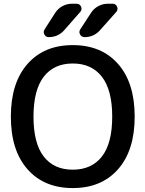

<svg xmlns="http://www.w3.org/2000/svg" viewBox="-20 -1001 764 1010"><path d="M156.2 -387.2Q156.2 -247.1 210 -177.7Q263.7 -108.4 362.8 -108.4Q461.9 -108.4 516.1 -177.7Q570.3 -247.1 570.3 -387.2Q570.3 -527.3 516.1 -597.2Q461.9 -667 362.8 -667Q263.7 -667 210 -597.2Q156.2 -527.3 156.2 -387.2ZM270.5 -933.6Q285.2 -956.1 308.6 -968.8Q332 -981.4 359.4 -981.4H382.8Q399.4 -981.4 406.2 -966.3Q413.1 -951.2 402.3 -938.5L318.4 -842.8Q286.1 -805.7 236.3 -805.7Q220.7 -805.7 213.4 -819.8Q206.1 -834 214.8 -846.7ZM459 -933.6Q473.6 -956.1 497.1 -968.8Q520.5 -981.4 547.9 -981.4H572.3Q588.9 -981.4 595.7 -966.3Q602.5 -951.2 591.8 -938.5L505.9 -841.8Q473.6 -805.7 424.8 -805.7Q409.2 -805.7 401.4 -819.3Q393.6 -833 402.3 -846.7ZM125 -665Q211.9 -763.7 362.8 -763.7Q513.7 -763.7 601.1 -664.6Q688.5 -565.4 688.5 -387.7Q688.5 -210 601.1 -110.8Q513.7 -11.7 362.8 -11.7Q211.9 -11.7 124.5 -110.8Q37.1 -210 37.1 -387.7Q37.1 -565.4 125 -665Z"/></svg>

Font: Gen Jyuu Gothic Medium
Style: Regular
Weight: 500
Designer: [Source Han Sans]
Ryoko NISHIZUKA  (kana & ideographs); Paul D. Hunt (Latin, Greek & Cyrillic); Wenlong ZHANG  (bopomofo
Version: Version 1.002.20150607